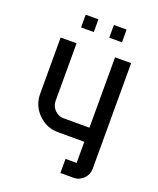

<svg xmlns="http://www.w3.org/2000/svg" viewBox="-153 -733 846 1025"><g transform="rotate(20 270.0 -220.0)"><path d="M386.2 -567.9H314V-640.1H386.2ZM226.1 -567.9H153.8V-640.1H226.1ZM470.2 120.1Q470.2 153.3 446.5 176.8Q422.9 200.2 390.1 200.2H315.9V120.1H378.9V0H230Q163.6 0 116.7 -47.1Q69.8 -94.2 69.8 -160.2V-480H160.2V-153.8Q160.2 -123 181.4 -101.6Q202.6 -80.1 230 -80.1H378.9V-480H470.2Z"/></g></svg>

Font: Laconic
Style: Regular
Weight: 400
Designer: Robby Woodard
Version: Version 1.000